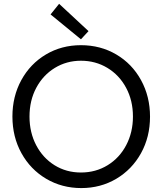

<svg xmlns="http://www.w3.org/2000/svg" viewBox="-20 -960 836 988"><path d="M43.9 -360.4Q43.9 -463.9 89.8 -547.9Q135.7 -631.8 216.3 -679.7Q296.9 -727.5 396.5 -727.5Q497.1 -727.5 578.4 -679.7Q659.7 -631.8 705.8 -547.6Q752 -463.4 752 -359.4Q752 -255.4 705.6 -171.6Q659.2 -87.9 578.4 -40Q497.6 7.8 398.4 7.8Q298.8 7.8 217.8 -40Q136.7 -87.9 90.3 -171.9Q43.9 -255.9 43.9 -360.4ZM664.1 -360.4Q664.1 -442.9 628.9 -508.3Q593.8 -573.7 532.7 -610.6Q471.7 -647.5 396.5 -647.5Q322.8 -647.5 262.2 -610.6Q201.7 -573.7 166.7 -508.3Q131.8 -442.9 131.8 -360.4Q131.8 -278.3 166.3 -212.6Q200.7 -147 261 -109.6Q321.3 -72.3 396.5 -72.3Q472.7 -72.3 533.9 -109.9Q595.2 -147.5 629.6 -213.4Q664.1 -279.3 664.1 -360.4ZM240.2 -885.7 284.2 -940.4 435.5 -799.8 396.5 -757.8Z"/></svg>

Font: Reddit Sans Fudge
Style: Regular
Weight: 400
Designer: Stephen Hutchings
Foundry: Reddit
Version: Version 1.011